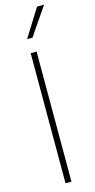

<svg xmlns="http://www.w3.org/2000/svg" viewBox="-142 -971 498 1008"><g transform="rotate(-15 107.0 -467.5)"><path d="M112.3 0H80.1V-707H112.3ZM175.8 -934.6H213.9L110.4 -783.2H81.1Z"/></g></svg>

Font: Pretendard Std Thin
Style: Regular
Weight: 100
Designer: Base glyphs from Inter by Rasmus Andersson; Hangeul glyphs from Noto Sans CJK(Source Han Sans) by Jang Soo-young and Kan
Foundry: Kil Hyung-jin
Version: Version 1.309